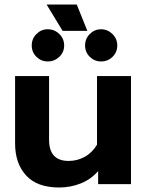

<svg xmlns="http://www.w3.org/2000/svg" viewBox="-20 -818 655 853"><path d="M187 -798H321L368 -681H258ZM121 -616Q121 -646 142 -667Q163 -688 192 -688Q222 -688 243.5 -667Q265 -646 265 -616Q265 -586 243.5 -565.5Q222 -545 192 -545Q163 -545 142 -565.5Q121 -586 121 -616ZM358 -616Q358 -646 379 -667Q400 -688 429 -688Q458 -688 479.5 -667Q501 -646 501 -616Q501 -586 480 -565.5Q459 -545 429 -545Q400 -545 379 -565.5Q358 -586 358 -616ZM47 -181V-480H198V-197Q198 -103 285 -103Q323 -103 356 -121Q389 -139 411 -175V-480H562V0H416V-58Q384 -21 338.5 -3Q293 15 243 15Q145 15 96 -38.5Q47 -92 47 -181Z"/></svg>

Font: Prompt SemiBold
Style: Regular
Weight: 600
Designer: Katatrad Team
Foundry: CadsonDemak
Version: Version 1.001